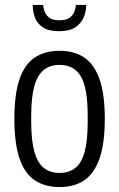

<svg xmlns="http://www.w3.org/2000/svg" viewBox="-20 -743 480 775"><path d="M220 12Q161 12 120 -15.5Q79 -43 58.5 -104Q38 -165 38 -263Q38 -362 58.5 -422.5Q79 -483 120 -510.5Q161 -538 220 -538Q280 -538 320.5 -510.5Q361 -483 382 -422.5Q403 -362 403 -263Q403 -165 382 -104Q361 -43 320.5 -15.5Q280 12 220 12ZM220 -45Q259 -45 284.5 -65.5Q310 -86 322 -131.5Q334 -177 334 -250V-276Q334 -350 322 -395Q310 -440 284.5 -460.5Q259 -481 220 -481Q182 -481 156.5 -460.5Q131 -440 118.5 -395Q106 -350 106 -276V-250Q106 -177 118.5 -131.5Q131 -86 156.5 -65.5Q182 -45 220 -45ZM218 -617Q176 -617 152.5 -633Q129 -649 120.5 -673.5Q112 -698 112 -723H154Q155 -711 160 -696.5Q165 -682 179 -671.5Q193 -661 219 -661Q247 -661 261 -671.5Q275 -682 280.5 -696.5Q286 -711 286 -723H328Q328 -698 318 -673.5Q308 -649 284.5 -633Q261 -617 218 -617Z"/></svg>

Font: Archivo Condensed Light
Style: Regular
Weight: 300
Width: 3
Designer: Hector Gatti
Foundry: Omnibus-Type
Version: Version 2.001